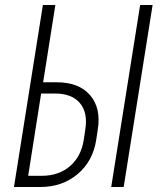

<svg xmlns="http://www.w3.org/2000/svg" viewBox="-20 -750 640 770"><path d="M36 0 152 -730H202L153 -420H208Q297 -420 341.5 -368Q386 -316 372 -230L366 -190Q353 -104 291.5 -52Q230 0 141 0ZM426 0 542 -730H592L476 0ZM93 -45H148Q216 -45 261 -84Q306 -123 316 -190L322 -230Q333 -298 300.5 -336.5Q268 -375 200 -375H145Z"/></svg>

Font: NKDuy Mono Thin
Style: Italic
Weight: 100
Italic angle: -9°
Monospace: yes
Designer: NKDuy
Foundry: NKDuy
Version: Version 2.251; ttfautohint (v1.8.4.7-5d5b)